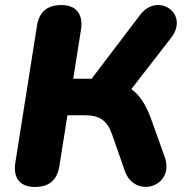

<svg xmlns="http://www.w3.org/2000/svg" viewBox="-20 -734 751 763"><path d="M119 9C175 9 207 -18 216 -74L248 -276H317C377 -276 407 -254 426 -198L476 -55C515 58 678 9 634 -112L582 -257C562 -313 538 -354 502 -380L661 -585C734 -682 605 -766 537 -675L344 -421H271L302 -617C311 -679 282 -714 223 -714C168 -714 135 -686 127 -632L41 -88C31 -26 60 9 119 9Z"/></svg>

Font: SN Pro Heavy
Style: Italic
Weight: 800
Italic angle: -9°
Designer: Tobias Whetton
Foundry: Supernotes
Version: Version 1.001;Glyphs 3.2 (3249)